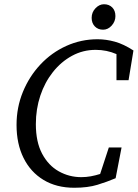

<svg xmlns="http://www.w3.org/2000/svg" viewBox="-20 -870 649 905"><path d="M330 15Q246 15 185 -22Q124 -59 91 -125.5Q58 -192 58 -281Q58 -364 88 -437Q118 -510 170.5 -566Q223 -622 292.5 -653.5Q362 -685 440 -685Q480 -685 521.5 -673.5Q563 -662 609 -632L586 -492H529V-615Q483 -635 431 -635Q371 -635 319.5 -607Q268 -579 229.5 -530.5Q191 -482 170 -419Q149 -356 149 -285Q149 -201 178.5 -145.5Q208 -90 257 -62.5Q306 -35 363 -35Q386 -35 408 -39Q430 -43 452 -50L493 -175H553L525 -30Q485 -13 439.5 1Q394 15 330 15ZM466 -730Q442 -730 427 -745.5Q412 -761 412 -786Q412 -812 430 -831Q448 -850 470 -850Q494 -850 509 -835Q524 -820 524 -794Q524 -769 506.5 -749.5Q489 -730 466 -730Z"/></svg>

Font: Source Serif Pro
Style: Italic
Weight: 400
Italic angle: -12°
Designer: Frank Grießhammer
Foundry: Adobe Systems Incorporated
Version: Version 3.001;hotconv 1.0.111;makeotfexe 2.5.65597